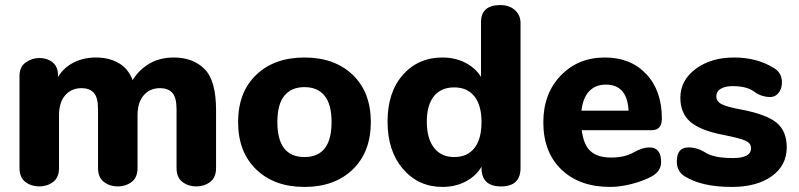

<svg xmlns="http://www.w3.org/2000/svg" viewBox="-20 -730 3153 758"><path d="M135 6Q104 6 80.5 -11.5Q57 -29 57 -67V-430Q57 -466 81.5 -483.5Q106 -501 136 -501Q166 -501 187.5 -484Q209 -467 209 -433V-395L196 -401Q218 -452 260.5 -477.5Q303 -503 359 -503Q420 -503 461.5 -472.5Q503 -442 517 -366L494 -394Q514 -441 559 -472Q604 -503 666 -503Q742 -503 787.5 -457.5Q833 -412 833 -295V-67Q833 -29 809.5 -11.5Q786 6 755 6Q724 6 700.5 -11.5Q677 -29 677 -67V-298Q677 -346 660 -364Q643 -382 612 -382Q572 -382 547.5 -354Q523 -326 523 -275V-67Q523 -29 499.5 -11.5Q476 6 445 6Q414 6 390.5 -11.5Q367 -29 367 -67V-298Q367 -346 350 -364Q333 -382 302 -382Q262 -382 237.5 -354Q213 -326 213 -275V-67Q213 -29 189.5 -11.5Q166 6 135 6Z M1182 8Q1063 8 991.5 -61Q920 -130 920 -248Q920 -366 991.5 -434.5Q1063 -503 1182 -503Q1301 -503 1372.5 -434.5Q1444 -366 1444 -248Q1444 -130 1372.5 -61Q1301 8 1182 8ZM1182 -110Q1289 -110 1289 -248Q1289 -318 1261.5 -352Q1234 -386 1182 -386Q1130 -386 1102.5 -352Q1075 -318 1075 -248Q1075 -110 1182 -110Z M1727 8Q1632 8 1571 -63Q1510 -134 1510 -250Q1510 -366 1570.5 -434.5Q1631 -503 1727 -503Q1785 -503 1830 -475Q1875 -447 1892 -399L1879 -380V-642Q1879 -710 1955 -710Q1991 -710 2013 -690Q2035 -670 2035 -639V-67Q2035 6 1958 6Q1881 6 1881 -67V-118L1892 -96Q1875 -48 1830 -20Q1785 8 1727 8ZM1773 -110Q1825 -110 1853 -145.5Q1881 -181 1881 -248Q1881 -314 1853 -349.5Q1825 -385 1773 -385Q1721 -385 1693 -350Q1665 -315 1665 -250Q1665 -183 1693.5 -146.5Q1722 -110 1773 -110Z M2389 8Q2268 8 2196.5 -60.5Q2125 -129 2125 -247Q2125 -360 2193.5 -431.5Q2262 -503 2368 -503Q2470 -503 2531.5 -437.5Q2593 -372 2593 -262Q2593 -216 2553 -216H2263L2264 -293H2500L2462 -278Q2462 -396 2372 -396Q2325 -396 2299.5 -362Q2274 -328 2274 -263Q2274 -180 2301.5 -144Q2329 -108 2392 -108Q2446 -108 2481 -128Q2516 -148 2544 -148Q2590 -148 2590 -90Q2590 -54 2552 -33Q2518 -15 2473 -3.5Q2428 8 2389 8Z M2869 8Q2750 8 2683 -34Q2652 -53 2652 -93Q2652 -148 2698 -148Q2733 -148 2766 -127Q2799 -106 2874 -106Q2945 -106 2945 -145Q2945 -164 2924.5 -174Q2904 -184 2833 -198Q2745 -215 2705.5 -249Q2666 -283 2666 -344Q2666 -413 2726.5 -458Q2787 -503 2878 -503Q2969 -503 3036 -461Q3067 -442 3067 -405Q3067 -380 3054 -363.5Q3041 -347 3021 -347Q2986 -347 2957 -368.5Q2928 -390 2872 -390Q2843 -390 2825.5 -379.5Q2808 -369 2808 -350Q2808 -330 2828.5 -319Q2849 -308 2909 -297Q3007 -278 3046.5 -245Q3086 -212 3086 -148Q3086 -77 3027 -34.5Q2968 8 2869 8Z"/></svg>

Font: Nunito VF Beta Light
Style: Regular
Weight: 300
Designer: Vernon Adams
Foundry: newtypography
Version: Version 3.001